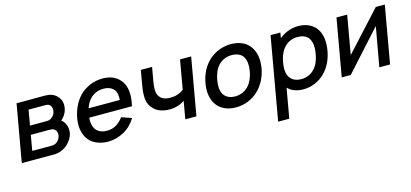

<svg xmlns="http://www.w3.org/2000/svg" viewBox="-67 -1076 3901 1823"><g transform="rotate(-15 1883.0 -164.0)"><path d="M410.5 -562.5Q486.5 -562.5 527 -521Q576 -472 563.5 -400Q555.5 -353 523 -315.5Q516.5 -308.5 511.2 -303Q506 -297.5 501 -293.5Q514 -283.5 522.8 -272Q531.5 -260.5 536.5 -248Q547 -231.5 550 -208.5Q553 -185.5 550 -162.5Q543.5 -126.5 521.2 -93.5Q499 -60.5 467.5 -37.5Q443.5 -20 413.5 -10Q383.5 0 356 0H34.5L133.5 -561.5ZM202 -324H368.5Q404.5 -324 428 -351Q449 -372 452 -400Q456.5 -426 446 -447Q437.5 -461.5 426 -467.8Q414.5 -474 395 -474H228ZM160.5 -86.5H353Q388.5 -86.5 413.5 -111.5Q434 -134.5 439.5 -162.5Q444 -189.5 431.5 -212.5Q421 -227 408 -232.2Q395 -237.5 373 -237.5H186.5Z M782 -143.5Q798 -116.5 827.5 -102Q857 -87.5 894.5 -87.5Q952 -87.5 993.5 -114.5Q1031 -138.5 1057.5 -177L1157 -142.5Q1135.5 -106.5 1104.8 -76.2Q1074 -46 1037.5 -26Q1001.5 -6 961.2 4.8Q921 15.5 882 15.5Q818 15.5 765 -8.5Q711.5 -32.5 683.5 -77Q632.5 -159 653 -276Q663.5 -336.5 689.5 -390Q715.5 -443.5 755 -485.5Q801.5 -530.5 859.8 -554.2Q918 -578 981 -578Q1106 -578 1165.5 -489.5Q1214.5 -414 1191.5 -285.5Q1189.5 -274 1187.8 -265.2Q1186 -256.5 1184.5 -251H764.5Q758.5 -186 782 -143.5ZM832.5 -426Q799.5 -391.5 782 -338.5H1088.5Q1093.5 -396 1075 -429Q1059.5 -455 1030.2 -468.8Q1001 -482.5 963.5 -481.5Q929 -482.5 894.2 -468.8Q859.5 -455 832.5 -426Z M1850 -562.5 1751 0H1642L1672 -174Q1608 -129 1522 -129Q1478 -129 1438 -142.2Q1398 -155.5 1372 -182.5Q1329 -223.5 1322 -281Q1318.5 -310 1321 -346.2Q1323.5 -382.5 1331.5 -427L1355.5 -562.5H1466L1442 -427Q1431.5 -368.5 1435.5 -329Q1439.5 -289.5 1466 -264.5Q1479.5 -250 1503.8 -242.2Q1528 -234.5 1553 -234.5Q1574.5 -234.5 1593 -237Q1611.5 -239.5 1628.2 -244.8Q1645 -250 1660.5 -258.2Q1676 -266.5 1691 -278L1740.5 -562.5Z M1945 -77Q1894 -160.5 1915.5 -281Q1936.5 -403.5 2016.5 -485.5Q2062 -530.5 2121.2 -554.2Q2180.5 -578 2242.5 -578Q2307 -578 2357 -554.5Q2407 -531 2435.5 -485.5Q2487.5 -403.5 2466.5 -281Q2444.5 -159 2363.5 -77Q2317 -31.5 2259.2 -8Q2201.5 15.5 2137.5 15.5Q2074.5 15.5 2024.2 -8.2Q1974 -32 1945 -77ZM2337.5 -420Q2323 -447 2293 -461Q2263 -475 2224 -475Q2186.5 -475 2152.2 -461Q2118 -447 2092.5 -420Q2046.5 -369.5 2031 -281Q2015.5 -194.5 2043.5 -143.5Q2059.5 -116.5 2089 -102Q2118.5 -87.5 2156 -87.5Q2193.5 -87.5 2229 -102Q2264.5 -116.5 2288.5 -143.5Q2335 -193 2351 -281Q2366.5 -370 2337.5 -420Z M3114.5 -281Q3092 -154 3014.5 -75Q2993.5 -53 2968.5 -36.2Q2943.5 -19.5 2916.2 -8Q2889 3.5 2860.2 9.5Q2831.5 15.5 2803 15.5Q2702 15.5 2648 -41.5L2597 250H2487.5L2630.5 -562.5H2727L2718 -509.5Q2757.5 -542.5 2806.2 -560.2Q2855 -578 2906.5 -578Q2935.5 -578 2962.5 -572Q2989.5 -566 3012.8 -554.5Q3036 -543 3055 -526.2Q3074 -509.5 3087.5 -488.5Q3136 -407.5 3114.5 -281ZM2999 -281Q3014.5 -371 2986.5 -422Q2957 -479 2872 -479Q2835.5 -479 2803.5 -466.5Q2771.5 -454 2746 -428Q2695.5 -377.5 2678 -281Q2670 -237 2673.5 -198.8Q2677 -160.5 2695 -134.5Q2729.5 -83.5 2806.5 -83.5Q2844 -83.5 2878.5 -98Q2913 -112.5 2938.5 -141.5Q2982.5 -189 2999 -281Z M3654.5 0H3549L3618 -387.5L3268 0H3179.5L3278.5 -562.5H3383.5L3317 -182.5L3665 -562.5H3753.5Z"/></g></svg>

Font: Russisch Sans SemiBold
Style: Italic
Weight: 600
Width: 4
Italic angle: -10°
Designer: Michael Sharanda (font) & Cristiano Sobral (main changes)
Foundry: Michael Sharanda
Version: Version 2.00;September 8, 2020;FontCreator 13.0.0.2681 64-bi